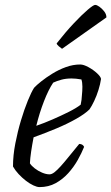

<svg xmlns="http://www.w3.org/2000/svg" viewBox="-20 -763 454 783"><path d="M141 0Q131 0 116 -7Q101 -14 85.5 -26Q70 -38 56 -53Q42 -68 33 -84Q33 -129 42.5 -178Q52 -227 65.5 -272Q79 -317 93.5 -352.5Q108 -388 119 -405Q128 -415 148 -431Q168 -447 194 -463Q220 -479 249 -489.5Q278 -500 307 -500Q321 -500 341 -489Q361 -478 376 -464Q391 -450 392 -441Q389 -420 381.5 -396Q374 -372 364 -351Q354 -330 345 -317Q327 -299 291 -278.5Q255 -258 209.5 -239Q164 -220 117 -203Q111 -172 107 -145Q103 -118 102 -97Q108 -87 121.5 -76.5Q135 -66 151.5 -59Q168 -52 182 -52Q191 -52 202 -60.5Q213 -69 227.5 -85Q242 -101 260.5 -124Q279 -147 303 -176Q311 -176 316 -172.5Q321 -169 323 -164Q313 -139 297 -110.5Q281 -82 258.5 -57Q236 -32 207 -16Q178 0 141 0ZM128 -250Q160 -261 194.5 -276Q229 -291 260 -306.5Q291 -322 309 -336Q311 -345 312.5 -356Q314 -367 314 -374Q316 -392 316 -409.5Q316 -427 312 -439Q301 -441 290.5 -442Q280 -443 272 -443Q249 -443 230.5 -438Q212 -433 197 -426Q178 -398 159.5 -350.5Q141 -303 128 -250ZM233 -564Q227 -568 219.5 -574.5Q212 -581 211 -586Q248 -633 281 -668Q314 -703 337.5 -723Q361 -743 368 -743Q375 -743 385.5 -735.5Q396 -728 405 -716.5Q414 -705 414 -692Z"/></svg>

Font: Texturina 12pt ExtraLight
Style: Italic
Weight: 250
Italic angle: -11°
Designer: Guillermo Torres Carreño
Foundry: Omnibus-Type
Version: Version 1.002